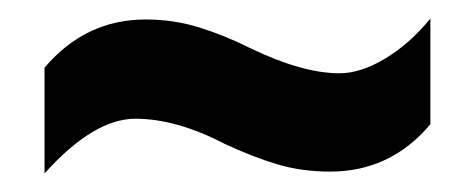

<svg xmlns="http://www.w3.org/2000/svg" viewBox="-20 -456 513 207"><path d="M222 -301Q170 -328 126 -328Q81 -328 28 -269V-383Q72 -435 137 -435Q167 -435 194.5 -426.5Q222 -418 250 -404Q306 -377 346 -377Q369 -377 395.5 -393Q422 -409 444 -436V-322Q401 -271 336 -271Q305 -271 278.5 -279Q252 -287 222 -301Z"/></svg>

Font: Noto Sans Armenian ExtraCondensed
Style: Bold
Weight: 700
Width: 2
Designer: Monotype Design Team
Foundry: Monotype Imaging Inc.
Version: Version 2.008; ttfautohint (v1.8.4.7-5d5b)